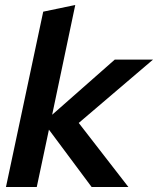

<svg xmlns="http://www.w3.org/2000/svg" viewBox="-20 -753 636 773"><path d="M4 0 154 -706 283 -733 190 -291 442 -513H596L297 -258L497 0H349L177 -231L128 0Z"/></svg>

Font: Rosa Sans SemiBold
Style: Italic
Weight: 600
Italic angle: -12°
Designer: Pentagram / MCKL
Foundry: Pentagram / MCKL
Version: Version 1.005;September 16, 2019;FontCreator 11.5.0.2425 64-